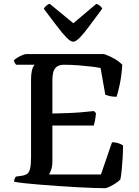

<svg xmlns="http://www.w3.org/2000/svg" viewBox="-20 -988 732 1008"><path d="M530 0Q505 0 466 -1.5Q427 -3 380 -5.5Q333 -8 284.5 -11.5Q236 -15 191 -18.5Q146 -22 110 -26Q74 -30 54 -34Q54 -42 57 -49.5Q60 -57 64 -61L93 -65Q113 -68 123.5 -76Q134 -84 138.5 -105Q143 -126 143 -166V-568Q143 -596 146.5 -613Q150 -630 155 -638.5Q160 -647 162 -648H65Q61 -652 57.5 -658Q54 -664 53 -671Q59 -678 71.5 -685.5Q84 -693 97 -698.5Q110 -704 116 -704H527Q554 -695 580 -680Q606 -665 622 -648Q618 -588 608.5 -544Q599 -500 592 -480Q572 -480 556.5 -483.5Q541 -487 533 -490L508 -631Q489 -635 459 -638.5Q429 -642 392 -645Q355 -648 316 -648Q290 -648 276.5 -636.5Q263 -625 259 -606.5Q255 -588 255 -568V-392Q301 -393 340 -394.5Q379 -396 412.5 -399Q446 -402 473 -405L484 -394Q482 -372 478.5 -354.5Q475 -337 472 -329H255V-140Q255 -116 249 -98Q243 -80 237 -72H510L568 -241Q588 -241 604.5 -235Q621 -229 626 -224Q626 -194 624 -160.5Q622 -127 619 -96.5Q616 -66 612 -46Q604 -37 588 -26.5Q572 -16 556 -8Q540 0 530 0ZM364 -769Q350 -769 328 -792Q306 -815 276.5 -854Q247 -893 210 -942Q214 -950 223 -958Q232 -966 241 -968L365 -866L486 -968Q495 -965 504 -958Q513 -951 517 -943Q479 -892 450 -852.5Q421 -813 399.5 -791Q378 -769 364 -769Z"/></svg>

Font: Texturina 12pt Medium
Style: Regular
Weight: 500
Designer: Guillermo Torres Carreño
Foundry: Omnibus-Type
Version: Version 1.002